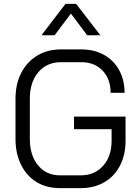

<svg xmlns="http://www.w3.org/2000/svg" viewBox="-20 -963 724 991"><path d="M60 -246V-454Q60 -529 89.5 -586.5Q119 -644 172 -676Q225 -708 294 -708H400Q466 -708 516.5 -680Q567 -652 595 -601Q623 -550 623 -484H551Q551 -555 509.5 -598.5Q468 -642 400 -642H294Q222 -642 178 -590.5Q134 -539 134 -454V-246Q134 -161 176.5 -109.5Q219 -58 289 -58H397Q468 -58 512 -107Q556 -156 556 -236V-296H362V-361H628V-236Q628 -164 599.5 -108.5Q571 -53 518.5 -22.5Q466 8 397 8H289Q220 8 168.5 -23.5Q117 -55 88.5 -113Q60 -171 60 -246ZM318 -943H373L498 -781H430L346 -893L262 -781H194Z"/></svg>

Font: Bai Jamjuree
Style: Regular
Weight: 400
Designer: Katatrad Aksorn Co.,Ltd.
Foundry: Cadson Demak Co.,Ltd.
Version: Version 1.000; ttfautohint (v1.6)